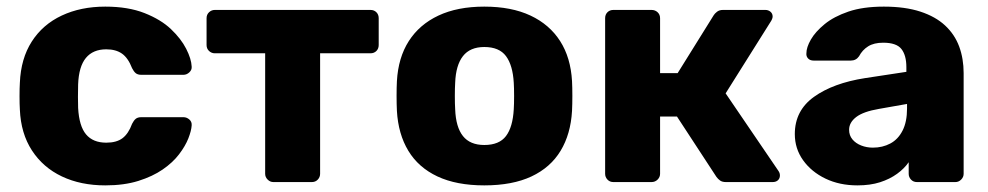

<svg xmlns="http://www.w3.org/2000/svg" viewBox="-20 -550 2985 580"><path d="M298 10Q224 10 167 -17Q110 -44 76.5 -95.5Q43 -147 40 -219Q39 -235 39 -259.5Q39 -284 40 -300Q43 -373 76 -424.5Q109 -476 166.5 -503Q224 -530 298 -530Q367 -530 416.5 -510.5Q466 -491 496.5 -462Q527 -433 542.5 -402.5Q558 -372 559 -349Q560 -339 552 -331.5Q544 -324 534 -324H407Q396 -324 390 -329Q384 -334 379 -344Q367 -375 348.5 -388Q330 -401 301 -401Q261 -401 239.5 -375Q218 -349 216 -295Q215 -255 216 -224Q219 -169 240 -144Q261 -119 301 -119Q332 -119 350 -132.5Q368 -146 379 -176Q384 -186 390 -191Q396 -196 407 -196H534Q544 -196 552 -189Q560 -182 559 -171Q558 -155 549 -132Q540 -109 521 -84Q502 -59 471.5 -38Q441 -17 398 -3.5Q355 10 298 10Z M806 0Q796 0 788.5 -7.5Q781 -15 781 -25V-389H629Q619 -389 611.5 -396Q604 -403 604 -414V-495Q604 -506 611.5 -513Q619 -520 629 -520H1099Q1110 -520 1117 -513Q1124 -506 1124 -495V-414Q1124 -403 1117 -396Q1110 -389 1099 -389H947V-25Q947 -15 940 -7.5Q933 0 922 0Z M1443 10Q1359 10 1301.5 -17Q1244 -44 1213.5 -94.5Q1183 -145 1179 -215Q1178 -235 1178 -260.5Q1178 -286 1179 -305Q1183 -376 1215 -426Q1247 -476 1304.5 -503Q1362 -530 1443 -530Q1525 -530 1582.5 -503Q1640 -476 1672 -426Q1704 -376 1708 -305Q1709 -286 1709 -260.5Q1709 -235 1708 -215Q1704 -145 1673.5 -94.5Q1643 -44 1585.5 -17Q1528 10 1443 10ZM1443 -112Q1488 -112 1508.5 -139Q1529 -166 1532 -220Q1533 -235 1533 -260Q1533 -285 1532 -300Q1529 -353 1508.5 -380.5Q1488 -408 1443 -408Q1400 -408 1378.5 -380.5Q1357 -353 1355 -300Q1354 -285 1354 -260Q1354 -235 1355 -220Q1357 -166 1378.5 -139Q1400 -112 1443 -112Z M1833 0Q1822 0 1815 -7.5Q1808 -15 1808 -25V-495Q1808 -506 1815 -513Q1822 -520 1833 -520H1948Q1959 -520 1966.5 -513Q1974 -506 1974 -495V-329H2027L2136 -504Q2139 -509 2146 -514.5Q2153 -520 2164 -520H2292Q2301 -520 2307.5 -514.5Q2314 -509 2314 -500Q2314 -497 2312.5 -493Q2311 -489 2309 -486L2172 -268L2332 -33Q2336 -27 2336 -20Q2336 -11 2330 -5.5Q2324 0 2314 0H2173Q2162 0 2155.5 -4.5Q2149 -9 2144 -16L2025 -198H1974V-25Q1974 -15 1966.5 -7.5Q1959 0 1948 0Z M2570 10Q2516 10 2473.5 -10.5Q2431 -31 2406 -66Q2381 -101 2381 -145Q2381 -216 2439 -257.5Q2497 -299 2593 -314L2718 -333V-347Q2718 -383 2703 -402Q2688 -421 2648 -421Q2620 -421 2602.5 -410Q2585 -399 2575 -380Q2566 -367 2550 -367H2438Q2427 -367 2421 -373.5Q2415 -380 2416 -389Q2416 -407 2429.5 -430.5Q2443 -454 2471 -477Q2499 -500 2543 -515Q2587 -530 2650 -530Q2714 -530 2760 -515Q2806 -500 2835 -473Q2864 -446 2877.5 -409.5Q2891 -373 2891 -329V-25Q2891 -15 2883.5 -7.5Q2876 0 2866 0H2750Q2739 0 2732 -7.5Q2725 -15 2725 -25V-60Q2712 -41 2690 -25Q2668 -9 2638.5 0.5Q2609 10 2570 10ZM2617 -104Q2646 -104 2669.5 -116.5Q2693 -129 2706.5 -155.5Q2720 -182 2720 -222V-236L2635 -221Q2588 -213 2566.5 -196.5Q2545 -180 2545 -158Q2545 -141 2555 -129Q2565 -117 2581.5 -110.5Q2598 -104 2617 -104Z"/></svg>

Font: Rubik Light
Style: Bold
Weight: 700
Version: Version 2.104